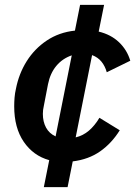

<svg xmlns="http://www.w3.org/2000/svg" viewBox="-20 -650 564 784"><path d="M159 114 181 4Q116 -14 77 -71Q38 -128 38 -216Q38 -234 39.5 -252Q41 -270 45 -287Q57 -349 89 -400Q121 -451 171 -484.5Q221 -518 286 -525L307 -630H405L383 -521Q433 -509 466 -477.5Q499 -446 512 -402L416 -355Q409 -380 394.5 -398Q380 -416 356 -425L289 -89Q319 -96 343 -116.5Q367 -137 386 -169L469 -118Q436 -65 389 -32Q342 1 277 9L256 114ZM155 -185Q155 -153 168 -129Q181 -105 207 -93L273 -424Q235 -411 210 -381Q185 -351 176 -306L159 -218Q157 -210 156 -201.5Q155 -193 155 -185Z"/></svg>

Font: IBM Plex Sans SemiBold
Style: Italic
Weight: 600
Italic angle: -11.31°
Designer: Mike Abbink, Paul van der Laan, Pieter van Rosmalen
Foundry: Bold Monday
Version: Version 3.201